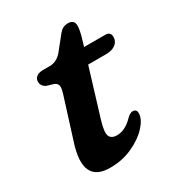

<svg xmlns="http://www.w3.org/2000/svg" viewBox="-144 -656 695 757"><g transform="rotate(-30 203.0 -277.5)"><path d="M112 -385 81.5 -394Q60 -404 60 -424.5Q60 -438.5 71 -446.8Q82 -455 100.5 -455H131.5Q162 -455 185.5 -481.5L236.5 -545Q244.5 -555 254.2 -560.2Q264 -565.5 277.5 -565.5Q306 -565.5 306 -538.5Q306 -520 296 -485.5L286 -452.5H382.5Q406.5 -452.5 406.5 -429.5Q406.5 -408.5 390.2 -396.5Q374 -384.5 347 -384.5H265.5L200.5 -171.5Q185 -120.5 192.5 -103.2Q200 -86 225.5 -86Q263 -86 298.5 -123Q313.5 -137.5 325 -137.5Q344 -137.5 342.5 -116Q341 -90 313.2 -60.2Q285.5 -30.5 239.5 -9.5Q193.5 11.5 138 11.5Q10.5 11.5 65 -152.5L118.5 -322.5Q128.5 -352 127.5 -365.2Q126.5 -378.5 112 -385Z"/></g></svg>

Font: Fraunces 9pt S050 SemiBold
Style: Italic
Weight: 600
Italic angle: -16°
Version: Version 1.000; ttfautohint (v1.8.3)